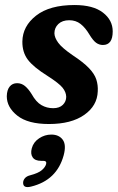

<svg xmlns="http://www.w3.org/2000/svg" viewBox="-20 -483 470 764"><path d="M191.5 -52.5Q216.5 -52.5 230 -65.8Q243.5 -79 243.5 -98Q243 -116.5 229 -134Q215 -151.5 169 -181Q113 -216 90.8 -245.5Q68.5 -275 69 -318Q70 -379 123.8 -421Q177.5 -463 276.5 -463Q350.5 -463 389.5 -433Q428.5 -403 428.5 -358Q428.5 -304 389.5 -304Q374.5 -304 362.2 -313Q350 -322 335.5 -346Q319.5 -373 300.5 -387.8Q281.5 -402.5 255.5 -402.5Q228 -402.5 212.2 -387.5Q196.5 -372.5 196.5 -350.5Q197 -333 211.8 -312.8Q226.5 -292.5 269.5 -263Q312 -235 334 -212Q356 -189 363.2 -166.8Q370.5 -144.5 369 -119.5Q367 -62 315.2 -25.8Q263.5 10.5 174.5 10.5Q91 10.5 49 -22.8Q7 -56 7 -100Q7.5 -125 18.5 -138.5Q29.5 -152 48 -152Q65.5 -152 79.2 -140.8Q93 -129.5 106 -108.5Q123.5 -77 144.8 -64.8Q166 -52.5 191.5 -52.5ZM143.5 157Q119.5 157 110 143.2Q100.5 129.5 106.5 107Q113 82.5 135.5 67.5Q158 52.5 184 52.5Q214.5 52.5 229.5 72.8Q244.5 93 233.5 134.5Q206.5 234.5 103.5 259.5Q71 267.5 72 243Q72.5 234 79.2 226Q86 218 100 214.5Q132.5 206 146.2 194.2Q160 182.5 163.5 170Q167 157 152 157Z"/></svg>

Font: Fraunces 72pt SuperSoft SemiBold
Style: Italic
Weight: 600
Italic angle: -16°
Version: Version 1.000;[b76b70a41]